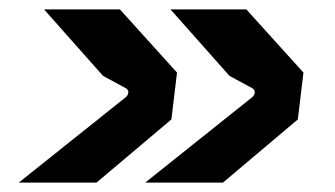

<svg xmlns="http://www.w3.org/2000/svg" viewBox="-20 -440 715 410"><path d="M290 -50 518 -232Q524 -237 524 -243Q524 -249 518 -252L470 -278L344 -420H506L628 -285L616 -185L456 -50ZM20 -50 248 -232Q254 -237 254 -243Q254 -249 248 -252L200 -278L74 -420H236L358 -285L346 -185L186 -50Z"/></svg>

Font: Finlandica
Style: Italic
Weight: 400
Italic angle: -8°
Designer: Niklas Ekholm, Juho Hiilivirta, Jaakko Suomalainen
Foundry: Helsinki Type Studio
Version: Version 1.064